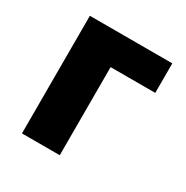

<svg xmlns="http://www.w3.org/2000/svg" viewBox="-123 -601 681 704"><g transform="rotate(30 218.0 -249.0)"><path d="M61 0V-498H410V-373H221V0Z"/></g></svg>

Font: Source Sans 3 ExtraBold
Style: Regular
Weight: 800
Designer: Paul D. Hunt
Foundry: Adobe
Version: Version 3.052;hotconv 1.1.0;makeotfexe 2.6.0